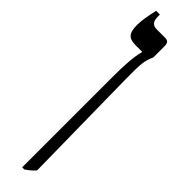

<svg xmlns="http://www.w3.org/2000/svg" viewBox="-312 -618 829 829"><g transform="rotate(45 103.0 -203.5)"><path d="M95 240H108C124 229 136 220 150 204L142 -341C141 -434 142 -457 160 -496V-564C160 -584 153 -592 136 -592H85C60 -592 49 -605 49 -636V-647H26C17 -604 11 -575 11 -545C11 -499 24 -479 67 -479H109V-477C98 -436 95 -384 95 -307Z"/></g></svg>

Font: Noto Serif Hebrew ExtraCondensed SemiBold
Style: Regular
Weight: 600
Width: 2
Designer: Monotype Design Team
Foundry: Monotype Imaging Inc.
Version: Version 2.004